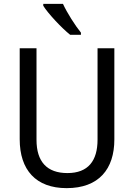

<svg xmlns="http://www.w3.org/2000/svg" viewBox="-20 -964 694 994"><path d="M306 -944H204V-934C228 -895 299 -819 343 -784H399V-795C369 -832 327 -898 306 -944ZM572 -242V-714H485V-241C485 -132 437 -68 329 -68C223 -68 169 -127 169 -240V-714H82V-243C82 -84 166 10 325 10C492 10 572 -89 572 -242Z"/></svg>

Font: Noto Sans Lao SemiCondensed
Style: Regular
Weight: 400
Width: 4
Designer: Monotype Design Team
Foundry: Monotype Imaging Inc.
Version: Version 2.003